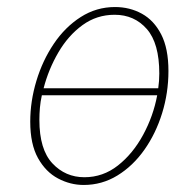

<svg xmlns="http://www.w3.org/2000/svg" viewBox="-20 -513 541 546"><path d="M218 13Q180 13 145 -5.5Q110 -24 88 -63.5Q66 -103 66 -167Q66 -225 83.5 -283Q101 -341 133 -388.5Q165 -436 209.5 -464.5Q254 -493 307 -493Q349 -493 383.5 -474Q418 -455 438.5 -415Q459 -375 459 -311Q459 -249 441 -191Q423 -133 390.5 -87Q358 -41 314 -14Q270 13 218 13ZM306 -471Q255 -471 214.5 -441.5Q174 -412 146 -364Q118 -316 104 -262H430Q433 -283 433 -304Q433 -390 397.5 -430.5Q362 -471 306 -471ZM220 -9Q273 -9 315.5 -42.5Q358 -76 387 -129.5Q416 -183 427 -242H99Q95 -224 93.5 -206.5Q92 -189 92 -172Q92 -88 129 -48.5Q166 -9 220 -9Z"/></svg>

Font: Source Serif 4 SmText ExtraLight
Style: Italic
Weight: 200
Italic angle: -12°
Designer: Frank Grießhammer
Foundry: Adobe
Version: Version 4.005;hotconv 1.1.0;makeotfexe 2.6.0